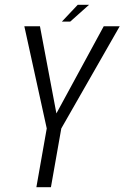

<svg xmlns="http://www.w3.org/2000/svg" viewBox="-20 -785 522 805"><path d="M132.5 0 176 -246.5 82 -675H147.5L216.5 -309.5L415 -675H482L237 -246.5L193.5 0ZM239.5 -694.5 306 -765H353.5L274.5 -694.5Z"/></svg>

Font: Anybody Light
Style: Italic
Weight: 300
Italic angle: -10°
Designer: Tyler Finck
Foundry: Etcetera Type Company
Version: Version 1.010; ttfautohint (v1.8.3) -l 8 -r 50 -G 200 -x 14 